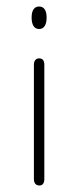

<svg xmlns="http://www.w3.org/2000/svg" viewBox="-20 -561 240 589"><path d="M100 -541Q89 -541 83 -532.5Q77 -524 77 -507Q77 -490 83 -481Q89 -472 100 -472Q111 -472 117 -481Q123 -490 123 -507Q123 -524 117 -532.5Q111 -541 100 -541ZM84 -12Q84 -2 88.5 3Q93 8 101 8Q108 8 112 3Q116 -2 116 -12V-362Q116 -372 112 -377Q108 -382 100 -382Q93 -382 88.5 -377Q84 -372 84 -362Z"/></svg>

Font: Beiruti ExtraLight
Style: Regular
Weight: 250
Designer: Arlette Boutros
Foundry: Boutros
Version: Version 1.41